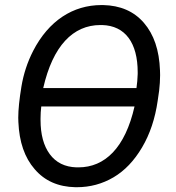

<svg xmlns="http://www.w3.org/2000/svg" viewBox="-20 -741 705 770"><path d="M282.2 9.8C284.2 9.8 286.1 9.8 288.1 9.8C341.3 9.8 390.1 -3.4 435.1 -29.8C480 -56.2 518.1 -96.2 549.8 -149.9C581.5 -203.6 602.1 -265.6 612.3 -336.4L618.2 -377.4C620.6 -398.4 622.1 -418.9 622.1 -439.9C622.1 -446.3 621.6 -452.6 621.6 -459C618.7 -539.6 597.2 -603 557.1 -649.4C517.1 -695.8 462.4 -719.2 393.6 -720.7C391.1 -720.7 388.7 -720.7 386.7 -720.7C272.9 -720.7 175.3 -658.2 112.8 -536.6C89.8 -491.7 74.2 -443.8 65.9 -393.6C57.6 -343.3 53.2 -301.3 53.2 -268.6C53.2 -262.7 53.2 -256.8 53.7 -251.5C57.1 -171.9 78.6 -108.9 119.1 -62.5C159.2 -15.6 213.4 8.3 282.2 9.8ZM389.2 -640.6C482.9 -638.2 532.2 -568.4 532.2 -451.2C532.2 -449.2 532.2 -446.8 532.2 -444.3C531.7 -424.8 529.8 -405.8 527.3 -387.7H153.3C191.9 -557.1 272.9 -640.6 382.8 -640.6C384.8 -640.6 387.2 -640.6 389.2 -640.6ZM286.6 -69.8C240.2 -71.3 204.6 -88.9 179.7 -122.6C154.8 -156.2 142.6 -202.1 142.6 -259.8C142.6 -262.2 142.6 -264.2 142.6 -266.6C142.6 -282.7 143.6 -298.8 145.5 -314H519.5C481.9 -148.4 400.9 -69.8 294.4 -69.8C292 -69.8 289.1 -69.8 286.6 -69.8Z"/></svg>

Font: Roboto
Style: Italic
Weight: 400
Italic angle: -12°
Designer: Google
Version: Version 2.137; 2017